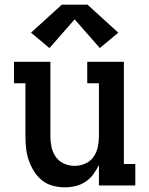

<svg xmlns="http://www.w3.org/2000/svg" viewBox="-20 -795 640 823"><path d="M257 8Q231 8 205.5 1Q180 -6 160 -22Q140 -38 126 -60.5Q112 -83 103.5 -107.5Q95 -132 92 -158Q89 -184 89 -210V-438H40V-530H196V-210Q196 -187 201 -164Q206 -141 219.5 -122Q233 -103 255 -93.5Q277 -84 300 -84Q323 -84 345 -93.5Q367 -103 380.5 -122Q394 -141 399 -164Q404 -187 404 -210V-438H354V-530H511V-92H560V0H404V-88Q394 -67 380 -48Q366 -29 346.5 -16Q327 -3 304 2.5Q281 8 257 8ZM192 -589 113 -655 245 -775H355L487 -655L408 -589L300 -712Z"/></svg>

Font: Iosevka Curly Slab SmBdEx
Style: Regular
Weight: 600
Width: 7
Monospace: yes
Designer: Belleve Invis
Foundry: Belleve Invis
Version: Version 11.1.0; ttfautohint (v1.8.3)